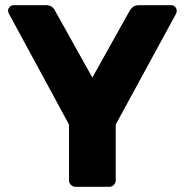

<svg xmlns="http://www.w3.org/2000/svg" viewBox="-20 -720 713 740"><path d="M271 0Q261 0 253.5 -7.5Q246 -15 246 -25V-240L14 -668Q13 -671 12 -673.5Q11 -676 11 -679Q11 -687 17.5 -693.5Q24 -700 33 -700H158Q173 -700 181.5 -692.5Q190 -685 192 -679L336 -421L480 -679Q483 -685 491.5 -692.5Q500 -700 515 -700H640Q649 -700 655 -693.5Q661 -687 661 -679Q661 -676 660.5 -673.5Q660 -671 659 -668L426 -240V-25Q426 -15 419 -7.5Q412 0 401 0Z"/></svg>

Font: Rubik Light
Style: Bold
Weight: 700
Version: Version 2.104